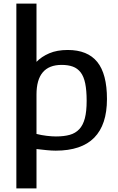

<svg xmlns="http://www.w3.org/2000/svg" viewBox="-20 -828 659 1068"><path d="M71 -808H183V-484Q211 -513 254 -531.5Q297 -550 357 -550Q467 -550 521 -483.5Q575 -417 575 -277Q575 -134 504 -62Q433 10 290 10Q267 10 237.5 7Q208 4 183 1V220H71ZM291 -69Q336 -69 368 -78Q400 -87 421 -109.5Q442 -132 452 -170Q462 -208 462 -267Q462 -325 454 -364Q446 -403 428.5 -425.5Q411 -448 385 -457.5Q359 -467 323 -467Q183 -467 183 -302V-83Q210 -76 239.5 -72.5Q269 -69 291 -69Z"/></svg>

Font: Encode Sans Normal
Style: Medium
Weight: 500
Designer: Pablo Impallari, Andres Torresi
Foundry: Pablo Impallari, Andres Torresi
Version: Version 1.000; ttfautohint (v1.00) -l 8 -r 50 -G 200 -x 14 -